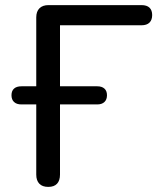

<svg xmlns="http://www.w3.org/2000/svg" viewBox="-20 -725 623 752"><path d="M169 7Q146 7 134 -5.5Q122 -18 122 -41V-316H64Q45 -316 35 -325.5Q25 -335 25 -352Q25 -369 35 -378Q45 -387 64 -387H122V-657Q122 -680 134.5 -692.5Q147 -705 170 -705H534Q555 -705 565.5 -695Q576 -685 576 -666Q576 -647 565.5 -636.5Q555 -626 534 -626H215V-387H361Q379 -387 389 -378Q399 -369 399 -352Q399 -335 389 -325.5Q379 -316 361 -316H215V-41Q215 -18 203.5 -5.5Q192 7 169 7Z"/></svg>

Font: Nunito Medium
Style: Regular
Weight: 500
Designer: Vernon Adams
Foundry: Vernon Adams
Version: Version 3.602